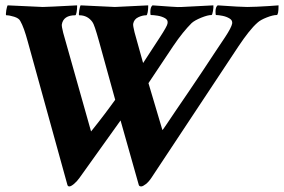

<svg xmlns="http://www.w3.org/2000/svg" viewBox="-20 -666 1034 699"><path d="M232.4 12.7Q227.5 12.7 225.6 7.8L81.1 -514.6Q74.2 -540 67.4 -559.1Q60.5 -578.1 53.7 -589.8Q48.8 -599.6 31.7 -605Q14.6 -610.4 2.9 -610.4Q0 -610.4 2.9 -628.9Q5.9 -644.5 7.8 -646.5L135.7 -640.6Q149.4 -640.6 260.7 -646.5V-641.6Q260.7 -632.8 258.8 -621.6Q256.8 -610.4 253.9 -610.4Q210.9 -610.4 205.1 -577.1Q204.1 -570.3 210 -546.9Q311.5 -187.5 311.5 -187.5Q311.5 -187.5 319.8 -197.8Q328.1 -208 339.8 -223.1Q351.6 -238.3 362.3 -252.4Q373 -266.6 377.9 -273.4L399.4 -302.7L340.8 -514.6Q323.2 -578.1 316.4 -585.9Q298.8 -610.4 268.6 -610.4Q265.6 -610.4 268.6 -628.9Q271.5 -644.5 273.4 -646.5L398.4 -640.6Q408.2 -640.6 519.5 -646.5V-640.6Q519.5 -631.8 517.6 -621.1Q515.6 -610.4 512.7 -610.4Q498 -610.4 482.9 -603Q467.8 -595.7 464.8 -579.1Q463.9 -572.3 469.7 -548.8L501 -436.5L561.5 -529.3Q588.9 -571.3 589.8 -580.1Q592.8 -592.8 581.1 -599.6Q569.3 -606.4 553.7 -608.9Q538.1 -611.3 529.3 -611.3Q527.3 -611.3 527.3 -622.1Q527.3 -640.6 535.2 -646.5Q578.1 -643.6 604.5 -641.6Q630.9 -639.6 641.6 -640.6L756.8 -646.5Q757.8 -640.6 755.4 -626Q752.9 -611.3 750 -611.3Q736.3 -611.3 712.4 -601.6Q688.5 -591.8 677.7 -582Q662.1 -566.4 645.5 -545.9Q628.9 -525.4 610.4 -498L520.5 -363.3L571.3 -192.4Q572.3 -192.4 585.4 -211.9Q598.6 -231.4 619.6 -262.7Q640.6 -293.9 666.5 -331.5Q692.4 -369.1 717.8 -407.7Q743.2 -446.3 764.6 -478.5Q786.1 -510.7 799.8 -531.2Q822.3 -565.4 825.2 -580.1Q827.1 -591.8 815.9 -598.6Q804.7 -605.5 790 -608.4Q775.4 -611.3 766.6 -611.3Q764.6 -611.3 764.6 -624Q764.6 -640.6 772.5 -646.5Q857.4 -640.6 879.9 -640.6Q893.6 -640.6 915.5 -641.6Q937.5 -642.6 959.5 -644Q981.4 -645.5 994.1 -646.5Q994.1 -611.3 987.3 -611.3Q973.6 -611.3 951.2 -602.5Q928.7 -593.8 918 -584Q902.3 -570.3 885.3 -548.8Q868.2 -527.3 848.6 -498L531.2 -18.6Q521.5 -3.9 510.7 4.4Q500 12.7 494.1 12.7Q487.3 12.7 485.4 7.8L418.9 -227.5L269.5 -18.6Q259.8 -4.9 249 3.9Q238.3 12.7 232.4 12.7Z"/></svg>

Font: Crimson Text
Style: Bold Italic
Weight: 700
Italic angle: -11°
Designer: Sebastian Kosch
Foundry: Sebastian Kosch
Version: Version 1.100; ttfautohint (v1.8.4)